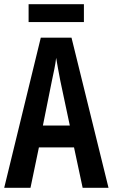

<svg xmlns="http://www.w3.org/2000/svg" viewBox="-20 -893 536 913"><path d="M379 -873H116V-788H379ZM373 0H496L320 -714H174L0 0H125L165 -192H332ZM267 -508 312 -296H184L227 -510C234 -542 244 -588 247 -618C253 -583 258 -554 267 -508Z"/></svg>

Font: Noto Sans Gurmukhi UI ExtraCondensed SemiBold
Style: Regular
Weight: 600
Width: 2
Designer: Jelle Bosma - Monotype Design Team
Foundry: Monotype Imaging Inc.
Version: Version 2.004